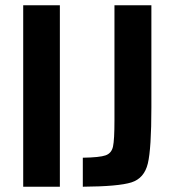

<svg xmlns="http://www.w3.org/2000/svg" viewBox="-20 -708 658 728"><path d="M68 0V-688H207V0ZM414 -252V-688H554V-301Q554 -144 540.5 -88Q527 -32 478.5 -16.5Q430 -1 294 0V-110Q358 -111 380.5 -119Q403 -127 408.5 -152.5Q414 -178 414 -252Z"/></svg>

Font: Saira Semi Condensed SemiBold
Style: Regular
Weight: 600
Width: 4
Designer: Hector Gatti with collaboration of the Omnibus-Type team
Foundry: Omnibus-Type
Version: Version 1.001; ttfautohint (v1.8)